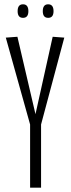

<svg xmlns="http://www.w3.org/2000/svg" viewBox="-20 -873 329 893"><path d="M120 0V-294L7 -698L61 -702L145 -342L225 -702L279 -698L171 -294V0ZM204 -790Q179 -790 179 -821Q179 -853 204 -853Q229 -853 229 -821Q229 -790 204 -790ZM87 -790Q62 -790 62 -821Q62 -853 87 -853Q112 -853 112 -821Q112 -790 87 -790Z"/></svg>

Font: Georama ExtraCondensed Light
Style: Regular
Weight: 300
Width: 2
Designer: Jean-Baptiste Levee
Foundry: Production Type
Version: Version 1.000